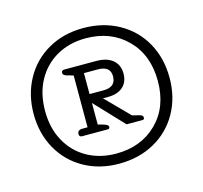

<svg xmlns="http://www.w3.org/2000/svg" viewBox="-72 -844 616 584"><g transform="rotate(-15 236.5 -552.5)"><path d="M23 -552Q23 -613 50 -662Q77 -711 125.5 -738.5Q174 -766 236 -766Q299 -766 348 -738.5Q397 -711 424 -662.5Q451 -614 451 -552Q451 -491 424 -442.5Q397 -394 348 -366.5Q299 -339 236 -339Q174 -339 125.5 -366.5Q77 -394 50 -442.5Q23 -491 23 -552ZM414 -552Q414 -634 364 -684Q314 -734 235 -734Q184 -734 144 -711.5Q104 -689 81.5 -648Q59 -607 59 -552Q59 -498 81.5 -457Q104 -416 144 -393.5Q184 -371 235 -371Q314 -371 364 -420.5Q414 -470 414 -552ZM139 -458Q139 -471 155 -471H171V-634L158 -638Q148 -640 143.5 -643Q139 -646 139 -651Q139 -659 149 -659H249Q282 -659 300.5 -643.5Q319 -628 319 -601Q319 -574 302 -559Q285 -544 255 -544H239L311 -471L327 -467Q337 -465 340.5 -462.5Q344 -460 344 -455Q344 -449 338 -449H288L203 -539V-471L218 -467Q228 -464 231.5 -461.5Q235 -459 235 -455Q235 -449 229 -449H148Q139 -449 139 -458ZM247 -567Q286 -567 286 -601Q286 -633 247 -633H203V-567Z"/></g></svg>

Font: Maitree Light
Style: Regular
Weight: 300
Designer: CadsonDemak Team
Foundry: CadsonDemak
Version: Version 1.001